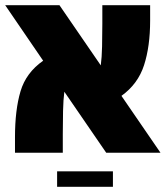

<svg xmlns="http://www.w3.org/2000/svg" viewBox="-25 -591 646 743"><path d="M386 0 224 -236Q220 -206 219 -162Q218 -118 218 -72V0H33V-60Q33 -166 54.5 -238Q76 -310 142 -356L-5 -571H205L365 -338Q369 -368 370 -411Q371 -454 371 -499V-571H556V-511Q556 -412 532.5 -339Q509 -266 445 -220L596 0ZM196 72H412V132H196Z"/></svg>

Font: FiraGO Heavy
Style: Regular
Weight: 900
Designer: bBox Type
Foundry: bBox Type GmbH
Version: Version 1.001